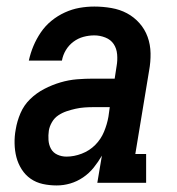

<svg xmlns="http://www.w3.org/2000/svg" viewBox="-20 -558 540 586"><path d="M153 8Q153 8 153 8Q153 8 153 8Q131 8 110.5 3.5Q90 -1 73.5 -12.5Q57 -24 46 -41.5Q35 -59 30 -78.5Q25 -98 24.5 -120Q24 -142 28 -163Q32 -188 42.5 -212.5Q53 -237 72 -255.5Q91 -274 115 -286.5Q139 -299 164.5 -306.5Q190 -314 215 -316Q240 -318 265 -318H330L336 -357Q339 -374 337.5 -392Q336 -410 327 -423.5Q318 -437 301.5 -443.5Q285 -450 268 -450Q251 -450 234.5 -445.5Q218 -441 204 -430.5Q190 -420 181 -405Q172 -390 169 -373H68Q73 -396 82 -417.5Q91 -439 104.5 -459Q118 -479 137 -494.5Q156 -510 178 -520Q200 -530 222.5 -534Q245 -538 268 -538Q294 -538 320 -533.5Q346 -529 367.5 -517.5Q389 -506 405.5 -487.5Q422 -469 430.5 -445.5Q439 -422 439.5 -395.5Q440 -369 435 -342L393 -88H426V0H277L291 -83Q280 -64 266 -46.5Q252 -29 233.5 -16.5Q215 -4 194.5 2Q174 8 153 8ZM183 -80Q206 -80 229.5 -89Q253 -98 270.5 -115.5Q288 -133 297.5 -156Q307 -179 311 -202L315 -231H265Q251 -231 237.5 -230Q224 -229 210.5 -226Q197 -223 183.5 -218.5Q170 -214 158 -206Q146 -198 138.5 -185Q131 -172 129 -159Q127 -145 128 -130.5Q129 -116 135.5 -104Q142 -92 155 -86Q168 -80 183 -80Z"/></svg>

Font: Iosevka Curly Slab SmBdObl
Style: Regular
Weight: 600
Italic angle: -9°
Monospace: yes
Designer: Belleve Invis
Foundry: Belleve Invis
Version: Version 11.0.0; ttfautohint (v1.8.3)